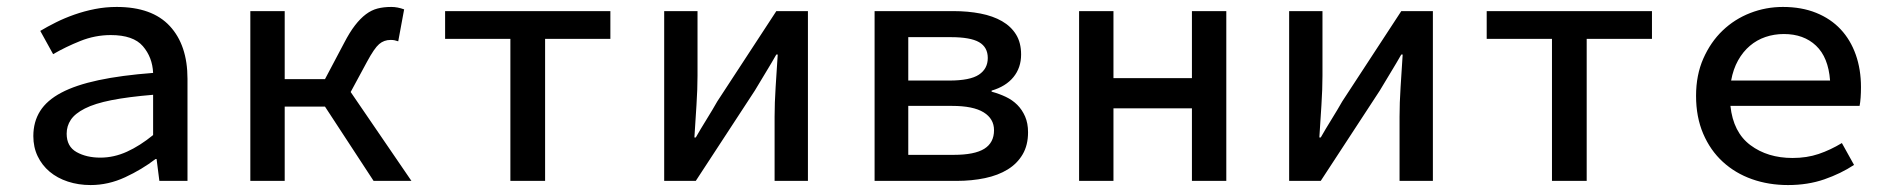

<svg xmlns="http://www.w3.org/2000/svg" viewBox="-20 -521 5440 553"><path d="M241 12Q206 12 175.5 2Q145 -8 123 -26.5Q101 -45 88.5 -71Q76 -97 76 -129Q76 -170 95.5 -201Q115 -232 156.5 -254Q198 -276 263.5 -290Q329 -304 421 -311Q419 -356 391.5 -388Q364 -420 299 -420Q254 -420 211.5 -403Q169 -386 133 -365L96 -432Q116 -444 141 -456.5Q166 -469 194.5 -479Q223 -489 253.5 -495Q284 -501 316 -501Q418 -501 469 -446Q520 -391 520 -294V0H439L431 -63H428Q389 -33 340.5 -10.5Q292 12 241 12ZM269 -67Q308 -67 345.5 -84Q383 -101 421 -132V-248Q349 -242 301 -232.5Q253 -223 224.5 -208.5Q196 -194 184 -176Q172 -158 172 -136Q172 -99 200.5 -83Q229 -67 269 -67Z M701 0V-489H800V-293H916L971 -397Q987 -428 1002.5 -448Q1018 -468 1034 -480Q1050 -492 1067.5 -496.5Q1085 -501 1107 -501Q1125 -501 1144 -494L1127 -402Q1121 -404 1116.5 -405Q1112 -406 1105 -406Q1086 -406 1072 -394Q1058 -382 1037 -343L990 -256L1165 0H1056L916 -214H800V0Z M1450 0V-409H1262V-489H1738V-409H1550V0Z M1893 0V-489H1989V-303Q1989 -265 1986 -218.5Q1983 -172 1980 -125H1984Q1997 -148 2015 -177Q2033 -206 2046 -229L2216 -489H2307V0H2211V-185Q2211 -224 2214 -270.5Q2217 -317 2220 -364H2216Q2203 -341 2185 -311.5Q2167 -282 2154 -260L1984 0Z M2499 0V-489H2726Q2768 -489 2804 -482Q2840 -475 2866 -460Q2892 -445 2906.5 -421.5Q2921 -398 2921 -364Q2921 -326 2899 -299Q2877 -272 2836 -260V-257Q2858 -251 2877 -242Q2896 -233 2910 -219Q2924 -205 2932.5 -185.5Q2941 -166 2941 -140Q2941 -103 2925.5 -76.5Q2910 -50 2882.5 -33Q2855 -16 2817 -8Q2779 0 2735 0ZM2596 -289H2714Q2774 -289 2799.5 -306Q2825 -323 2825 -354Q2825 -385 2800 -399.5Q2775 -414 2718 -414H2596ZM2596 -75H2727Q2787 -75 2815 -92.5Q2843 -110 2843 -146Q2843 -179 2813 -197.5Q2783 -216 2722 -216H2596Z M3088 0V-489H3187V-296H3413V-489H3512V0H3413V-209H3187V0Z M3693 0V-489H3789V-303Q3789 -265 3786 -218.5Q3783 -172 3780 -125H3784Q3797 -148 3815 -177Q3833 -206 3846 -229L4016 -489H4107V0H4011V-185Q4011 -224 4014 -270.5Q4017 -317 4020 -364H4016Q4003 -341 3985 -311.5Q3967 -282 3954 -260L3784 0Z M4450 0V-409H4262V-489H4738V-409H4550V0Z M5130 12Q5074 12 5026 -5Q4978 -22 4942 -55Q4906 -88 4885.5 -136Q4865 -184 4865 -245Q4865 -305 4886 -352.5Q4907 -400 4941.5 -433Q4976 -466 5021 -483.5Q5066 -501 5115 -501Q5169 -501 5211 -484Q5253 -467 5281.5 -436.5Q5310 -406 5325 -363.5Q5340 -321 5340 -270Q5340 -254 5339 -240Q5338 -226 5336 -216H4964Q4972 -140 5021.5 -103Q5071 -66 5143 -66Q5184 -66 5218 -77.5Q5252 -89 5285 -109L5320 -46Q5282 -21 5234.5 -4.5Q5187 12 5130 12ZM5118 -423Q5090 -423 5065 -414.5Q5040 -406 5020 -389Q5000 -372 4986 -347Q4972 -322 4966 -289H5251Q5246 -356 5210.5 -389.5Q5175 -423 5118 -423Z"/></svg>

Font: SauceCodePro Nerd Font Mono
Style: Regular
Weight: 500
Monospace: yes
Designer: Paul D. Hunt, Teo Tuominen
Foundry: Adobe Systems Incorporated
Version: Version 2.030;PS 1.000;hotconv 16.6.51;makeotf.lib2.5.65220;